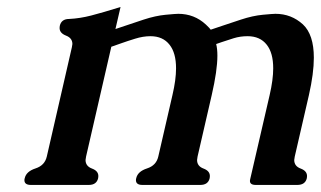

<svg xmlns="http://www.w3.org/2000/svg" viewBox="-20 -519 917 549"><path d="M489.7 -479.5Q535.6 -479.5 568.8 -448.7Q580.6 -437.5 582.5 -434.1Q595.7 -438.5 615.2 -445.1Q634.8 -451.7 668.7 -462.9Q702.6 -474.1 731.7 -476.8Q760.7 -479.5 767.6 -479.5Q813 -479.5 846.2 -449.2Q877.4 -419.9 877.4 -354Q877.4 -309.1 863.3 -247.1L822.8 -71.3Q821.8 -65.9 821.3 -61.5Q821.3 -43.9 839.6 -37.1Q857.9 -30.3 857.9 -15.6Q857.9 -12.7 857.4 -9.8Q853 9.8 830.1 9.8H711.4Q691.4 9.8 695.3 -6.3L751 -247.1Q761.2 -291 761.2 -323.7Q761.2 -367.7 742.7 -391.1Q723.6 -415.5 688 -415.5Q667 -415.5 648.2 -409.7Q629.4 -403.8 614.3 -398.7Q599.1 -393.6 598.1 -393.1Q601.6 -379.4 601.6 -359.9Q601.6 -317.4 585.4 -247.1L544.9 -71.3Q543.9 -65.9 543.5 -61.5Q543.5 -43.9 561.8 -37.1Q580.1 -30.3 580.1 -15.6Q580.1 -12.7 579.6 -9.8Q575.2 9.8 552.7 9.8H387.2Q368.7 9.8 368.7 -3.9Q368.7 -6.8 369.6 -9.8Q374 -28.8 400.4 -37.4Q426.8 -45.9 432.6 -71.3L473.1 -247.1Q483.4 -291 483.4 -323.7Q483.4 -367.7 464.8 -391.1Q445.8 -415.5 410.2 -415.5Q389.2 -415.5 366.5 -408.4Q343.8 -401.4 325.9 -395Q308.1 -388.7 298.3 -385.3L226.1 -71.3Q225.1 -65.9 224.6 -61.5Q224.6 -43.9 242.9 -37.1Q261.2 -30.3 261.2 -15.6Q261.2 -12.7 260.7 -9.8Q256.3 9.8 233.9 9.8H68.4Q49.8 9.8 49.8 -3.9Q49.8 -6.8 50.8 -9.8Q55.2 -28.8 81.5 -37.4Q107.9 -45.9 113.8 -71.3L185.5 -383.8Q186.5 -388.7 187 -393.1Q187 -410.2 168.7 -417.2Q150.4 -424.3 150.4 -439Q150.4 -441.9 150.9 -444.8Q155.3 -464.8 177.7 -464.8Q208.5 -466.3 240.7 -474.6Q272.9 -482.9 324.7 -499L310.1 -436Q316.4 -438 336.4 -444.8Q356.4 -451.7 390.6 -462.9Q424.8 -474.1 453.9 -476.8Q482.9 -479.5 489.7 -479.5Z"/></svg>

Font: Caudex
Style: Bold
Weight: 700
Italic angle: -13°
Version: Version 1.04